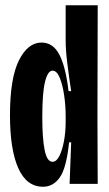

<svg xmlns="http://www.w3.org/2000/svg" viewBox="-20 -700 416 731"><path d="M144 11Q81 11 49.5 -60Q18 -131 18 -261Q18 -402 52 -470Q86 -538 138 -538Q182 -538 206 -492Q230 -446 241 -353H251Q242 -412 236 -461Q230 -510 230 -546V-680H352L351 -250L352 0H245L251 -158H243Q233 -61 208 -25Q183 11 144 11ZM180 -84Q195 -84 206 -106Q217 -128 223.5 -162.5Q230 -197 230 -236V-257Q230 -299 224 -339Q218 -379 207 -405Q196 -431 180 -431Q162 -431 151.5 -389Q141 -347 141 -254Q141 -173 150 -128.5Q159 -84 180 -84Z"/></svg>

Font: Bricolage Grotesque 96pt Condensed SemiBold
Style: Regular
Weight: 600
Width: 3
Designer: Mathieu Triay
Foundry: Atelier Triay
Version: Version 1.001; ttfautohint (v1.8.4.7-5d5b);gftools[0.9.33.de